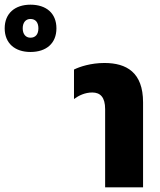

<svg xmlns="http://www.w3.org/2000/svg" viewBox="-282 -800 683 820"><path d="M-152 -578C-84 -578 -41 -615 -41 -679C-41 -743 -84 -780 -152 -780C-218 -780 -262 -743 -262 -679C-262 -615 -218 -578 -152 -578ZM-152 -639C-172 -639 -185 -654 -185 -679C-185 -704 -172 -719 -152 -719C-130 -719 -118 -704 -118 -679C-118 -654 -130 -639 -152 -639ZM167 0H329V-363C329 -491 258 -531 164 -531C106 -531 58 -515 34 -503V-377C54 -392 81 -405 112 -405C147 -405 167 -384 167 -334Z"/></svg>

Font: Noto Sans Thai UI ExtCond Blk
Style: Regular
Weight: 900
Width: 2
Designer: Monotype Design Team
Foundry: Monotype Imaging Inc.
Version: Version 2.000